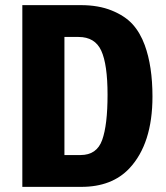

<svg xmlns="http://www.w3.org/2000/svg" viewBox="-20 -728 645 748"><path d="M67 -708H295Q364 -708 415.5 -687Q467 -666 496.5 -633.5Q526 -601 544 -552Q574 -470 574 -352Q574 -168 484 -72Q416 0 297 0H67ZM231 -584V-124H294Q357 -124 378 -182.5Q399 -241 399 -359Q399 -477 374.5 -530.5Q350 -584 286 -584Z"/></svg>

Font: Magra
Style: Bold
Weight: 600
Designer: Viviana Monsalve
Foundry: Viviana Monsalve
Version: Version 1.001